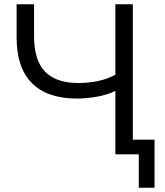

<svg xmlns="http://www.w3.org/2000/svg" viewBox="-20 -725 774 902"><path d="M522 0V-298Q489 -281 439.5 -271.5Q390 -262 341 -262Q203 -262 130.5 -334Q58 -406 58 -549V-705H140V-555Q140 -441 192 -388Q244 -335 348 -335Q395 -335 439 -344Q483 -353 522 -374V-705H604V-69H706V157H632V0Z"/></svg>

Font: Winston
Style: Regular
Weight: 400
Designer: Original fonts by Vernon Adams / Changes by Cristiano Sobral
Foundry: Original fonts by Vernon Adams / Changes by Cristiano Sobral
Version: Version 2.503;July 17, 2020;FontCreator 13.0.0.2655 64-bit